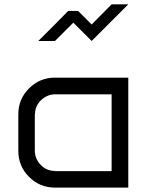

<svg xmlns="http://www.w3.org/2000/svg" viewBox="-20 -853 682 873"><path d="M563.3 0H230Q160.8 0 112.1 -48.8Q63.3 -97.5 63.3 -166.7V-333.3Q63.3 -402.5 112.1 -451.2Q160.8 -500 230 -500H563.3ZM487.5 -75V-424.2H230Q193.3 -423.3 166.2 -397.1Q139.2 -370.8 139.2 -333.3H138.3V-166.7Q139.2 -130 165.4 -102.9Q191.7 -75.8 230 -75.8V-75ZM396.7 -666.7 313.3 -750 230 -666.7H154.2Q237.5 -749.2 290 -803.3H335L396.7 -741.7L487.5 -833.3H563.3Z"/></svg>

Font: 0xA000-Squarish
Style: Squareish
Weight: 400
Version: Version 0.1